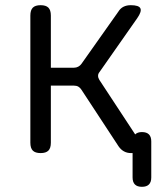

<svg xmlns="http://www.w3.org/2000/svg" viewBox="-20 -580 640 740"><path d="M527 140Q509 140 500 131Q491 122 491 104V10H485Q470 10 458 3.5Q446 -3 437 -16L294 -234Q289 -242 282 -246Q275 -250 265 -250H176V-30Q176 -9 166.5 0.5Q157 10 136.5 10Q116 10 106.5 0.5Q97 -9 97 -30V-520Q97 -541 106.5 -550.5Q116 -560 136.5 -560Q157 -560 166.5 -550.5Q176 -541 176 -520V-319H265Q274 -319 281.5 -323Q289 -327 294 -334L436 -535Q444 -548 456 -554Q468 -560 484 -560Q515 -560 521 -548Q527 -536 509 -510L364 -303Q358 -296 358 -288Q358 -280 363 -272L501 -62Q510 -71 527 -71Q545 -71 554 -62Q563 -53 563 -35V104Q563 122 554 131Q545 140 527 140Z"/></svg>

Font: Maple Mono NL Light
Style: Regular
Weight: 300
Monospace: yes
Designer: subframe7536
Version: Version 7.000